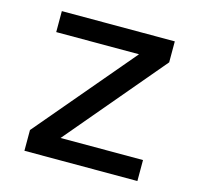

<svg xmlns="http://www.w3.org/2000/svg" viewBox="-87 -655 775 747"><g transform="rotate(15 300.5 -281.0)"><path d="M528 0H73V-83.5L406.5 -478H73V-562.5H528V-478L196 -84.5H528Z"/></g></svg>

Font: Russisch Sans Medium
Style: Regular
Weight: 500
Width: 4
Designer: Michael Sharanda (font) & Cristiano Sobral (main changes)
Foundry: Michael Sharanda
Version: Version 2.00;September 8, 2020;FontCreator 13.0.0.2681 64-bi